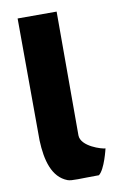

<svg xmlns="http://www.w3.org/2000/svg" viewBox="-86 -805 569 858"><g transform="rotate(-10 199.0 -376.0)"><path d="M58 -199C61.5 -108.5 82.4 -28.9 150 -3C169 4.3 208 0 292.1 0C320.8 -21.3 342 -113 342 -113C326.8 -113 234.1 -140.2 233 -191V-753H56Z"/></g></svg>

Font: Sztylet
Style: Bd
Weight: 700
Foundry: Cannot Into Space Fonts, PlusOne Fonts
Version: Version 0.12